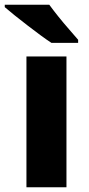

<svg xmlns="http://www.w3.org/2000/svg" viewBox="-38 -786 372 806"><path d="M241 0H73V-549H241ZM169 -766Q185 -744 207 -716.5Q229 -689 251.5 -663.5Q274 -638 290 -619V-606H178Q158 -619 131.5 -638.5Q105 -658 76.5 -680Q48 -702 23 -722Q-2 -742 -18 -756V-766Z"/></svg>

Font: Noto Sans Myanmar ExtraBold
Style: Regular
Weight: 800
Designer: Monotype Design Team
Foundry: Monotype Imaging Inc.
Version: Version 2.107; ttfautohint (v1.8.4.7-5d5b)